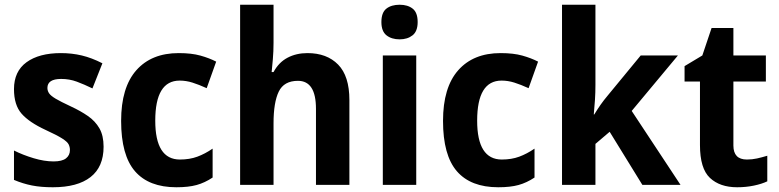

<svg xmlns="http://www.w3.org/2000/svg" viewBox="-20 -780 3285 810"><path d="M417 -161Q417 -76 362 -33Q307 10 203 10Q153 10 115 2.5Q77 -5 39 -21V-145Q77 -126 122 -112.5Q167 -99 206 -99Q242 -99 258.5 -112Q275 -125 275 -147Q275 -160 269.5 -171Q264 -182 242 -196Q220 -210 172 -232Q103 -264 71 -300.5Q39 -337 39 -404Q39 -479 92 -517.5Q145 -556 237 -556Q283 -556 325 -546Q367 -536 412 -513L370 -407Q335 -424 304 -435.5Q273 -447 238 -447Q180 -447 180 -409Q180 -397 187 -386.5Q194 -376 215 -363.5Q236 -351 279 -331Q320 -312 351 -290.5Q382 -269 399.5 -238.5Q417 -208 417 -161Z M724 10Q608 10 549.5 -57.5Q491 -125 491 -270Q491 -411 555 -483.5Q619 -556 734 -556Q788 -556 825.5 -545.5Q863 -535 892 -520L852 -408Q819 -423 792 -431.5Q765 -440 738 -440Q635 -440 635 -271Q635 -107 739 -107Q780 -107 812.5 -119Q845 -131 877 -153V-31Q844 -9 809.5 0.5Q775 10 724 10Z M1134 -599Q1134 -564 1131 -529Q1128 -494 1126 -476H1134Q1156 -517 1193 -536.5Q1230 -556 1277 -556Q1359 -556 1406.5 -507.5Q1454 -459 1454 -358V0H1313V-321Q1313 -439 1237 -439Q1178 -439 1156 -393.5Q1134 -348 1134 -260V0H993V-760H1134Z M1666 -760Q1700 -760 1721 -743.5Q1742 -727 1742 -687Q1742 -648 1720.5 -631Q1699 -614 1666 -614Q1632 -614 1610.5 -631Q1589 -648 1589 -687Q1589 -727 1610 -743.5Q1631 -760 1666 -760ZM1736 -546V0H1595V-546Z M2082 10Q1966 10 1907.5 -57.5Q1849 -125 1849 -270Q1849 -411 1913 -483.5Q1977 -556 2092 -556Q2146 -556 2183.5 -545.5Q2221 -535 2250 -520L2210 -408Q2177 -423 2150 -431.5Q2123 -440 2096 -440Q1993 -440 1993 -271Q1993 -107 2097 -107Q2138 -107 2170.5 -119Q2203 -131 2235 -153V-31Q2202 -9 2167.5 0.5Q2133 10 2082 10Z M2492 -422Q2492 -389 2490 -359Q2488 -329 2485 -297H2487Q2501 -320 2514 -338.5Q2527 -357 2543 -376L2683 -546H2840L2645 -312L2851 0H2690L2552 -224L2492 -173V0H2351V-760H2492Z M3131 -107Q3153 -107 3173.5 -111.5Q3194 -116 3217 -123V-15Q3194 -4 3160.5 3Q3127 10 3090 10Q3017 10 2975 -29.5Q2933 -69 2933 -168V-436H2868V-501L2943 -546L2982 -662H3074V-546H3211V-436H3074V-166Q3074 -107 3131 -107Z"/></svg>

Font: Noto Sans Gujarati UI SemiCondensed
Style: Bold
Weight: 700
Width: 4
Designer: Jelle Bosma - Monotype Design Team, Universal Thirst
Foundry: Monotype Imaging Inc.
Version: Version 2.106; ttfautohint (v1.8.4.7-5d5b)